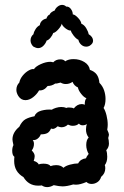

<svg xmlns="http://www.w3.org/2000/svg" viewBox="-20 -781 506 786"><path d="M47 -413Q47 -431 59 -443Q62 -458 73 -471.5Q84 -485 97.5 -492.5Q111 -500 119 -498Q126 -509 147 -518.5Q168 -528 186 -528Q190 -528 198 -526Q209 -538 227 -538Q241 -538 247 -530Q260 -539 281 -539Q306 -539 325.5 -527Q345 -515 348 -495Q366 -489 375.5 -476.5Q385 -464 387 -442Q400 -429 406 -411.5Q412 -394 412 -376Q412 -353 404 -339Q411 -329 416 -309Q421 -289 421 -270Q421 -262 419 -250Q426 -235 426 -230Q426 -227 423 -216Q424 -212 425 -206.5Q426 -201 426 -193Q426 -178 415 -166Q419 -155 419 -139Q419 -118 409 -105Q411 -101 411 -92Q411 -71 394 -57Q390 -43 379 -35.5Q368 -28 355 -28Q342 -28 334 -36Q308 -25 292 -25Q284 -25 280 -26Q254 -18 236 -18Q223 -18 200 -23Q186 -15 173 -15Q161 -15 151 -22Q146 -21 136 -21Q97 -21 76 -56Q38 -78 38 -122Q38 -133 39 -139Q30 -145 30 -164Q30 -177 35 -187Q31 -205 31 -210Q31 -239 59 -262Q70 -285 84.5 -293Q99 -301 121 -305Q127 -322 149 -328Q171 -334 192 -332Q198 -336 209 -339.5Q220 -343 231 -343Q243 -343 252 -339Q254 -341 262 -341Q268 -341 274 -340Q280 -339 282 -337Q296 -355 315 -355Q321 -355 327 -352V-355Q327 -372 334 -379Q324 -382 312.5 -396.5Q301 -411 299 -423Q283 -430 277 -446Q265 -437 249 -437Q238 -437 228 -443Q211 -438 206 -439Q192 -429 175 -429Q160 -409 140 -411Q131 -395 115.5 -383Q100 -371 84 -371Q66 -371 55 -388Q47 -401 47 -413ZM122 -142Q122 -134 118 -122Q122 -122 129.5 -117.5Q137 -113 138 -108Q146 -111 158 -111Q180 -111 187 -101Q198 -105 210 -105Q229 -105 240 -94Q248 -102 266.5 -107Q285 -112 300 -112Q309 -130 332 -133Q334 -140 343 -151Q339 -157 336 -167Q333 -177 333 -187Q333 -208 343 -218Q332 -232 332 -251Q332 -264 336 -273Q328 -268 318 -268Q309 -268 303 -275Q294 -266 278 -266Q268 -266 258 -271Q247 -260 231 -260Q226 -260 216 -264Q201 -249 189 -255Q183 -241 173.5 -236Q164 -231 147 -231Q143 -220 133.5 -213Q124 -206 114 -208Q119 -201 119 -192Q119 -177 110 -165Q122 -153 122 -142ZM313 -684Q325 -679 333 -665.5Q341 -652 343 -641Q361 -630 361 -614Q361 -602 346 -593Q340 -590 333 -590Q321 -590 312 -598.5Q303 -607 301 -618Q292 -622 282 -634.5Q272 -647 270 -656Q261 -655 248 -665Q235 -675 233 -684Q230 -673 218 -660Q206 -647 198 -646Q195 -637 187 -627Q179 -617 171 -615Q167 -603 157.5 -593.5Q148 -584 136 -584Q128 -584 117 -590Q112 -594 108.5 -601Q105 -608 105 -615Q105 -631 117 -641Q119 -652 126 -662.5Q133 -673 143 -678Q144 -688 151.5 -695.5Q159 -703 170 -705Q174 -718 184 -722Q185 -727 191.5 -731.5Q198 -736 204 -738Q207 -747 216 -754Q225 -761 234 -761Q244 -761 251 -754Q262 -755 270 -744.5Q278 -734 278 -722Q286 -722 299 -708.5Q312 -695 313 -684Z"/></svg>

Font: Pangolin
Style: Regular
Weight: 400
Designer: Kevin Burke
Foundry: Google, Inc.
Version: Version 1.101